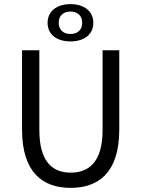

<svg xmlns="http://www.w3.org/2000/svg" viewBox="-20 -900 686 932"><path d="M323 12C457 12 559 -61 559 -271V-656H478V-269C478 -112 410 -62 323 -62C237 -62 171 -112 171 -269V-656H87V-271C87 -61 189 12 323 12ZM322 -699C389 -699 433 -733 433 -789C433 -845 389 -880 322 -880C255 -880 211 -845 211 -789C211 -733 255 -699 322 -699ZM322 -735C289 -735 265 -754 265 -789C265 -825 289 -844 322 -844C355 -844 379 -825 379 -789C379 -754 355 -735 322 -735Z"/></svg>

Font: DAIFUKU Sans
Style: Regular
Weight: 400
Designer: Original font ‘Source Han Sans JP’ : Paul D. Hunt
Foundry: Daifuku
Version: Version 1.000